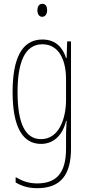

<svg xmlns="http://www.w3.org/2000/svg" viewBox="-20 -744 462 1006"><path d="M202 -724C182 -724 176 -706 176 -690C176 -672 184 -656 201 -656C217 -656 227 -670 227 -691C227 -707 221 -724 202 -724ZM202 -537C92 -537 46 -433 46 -262C46 -76 100 10 195 10C266 10 311 -43 326 -111H329C326 -70 326 -43 326 -12V35C326 163 275 217 175 217C130 217 98 205 62 184V212C95 232 132 242 175 242C297 242 352 173 352 35V-527H332L329 -440H326C311 -489 276 -537 202 -537ZM202 -512C291 -512 326 -426 326 -329V-221C326 -126 291 -15 195 -15C114 -15 72 -93 72 -262C72 -411 107 -512 202 -512Z"/></svg>

Font: Noto Sans Arabic UI XCn Th
Style: Regular
Weight: 100
Width: 2
Designer: Monotype Design Team, Nadine Chahine and Nizar Qandah
Foundry: Monotype Imaging Inc.
Version: Version 2.010